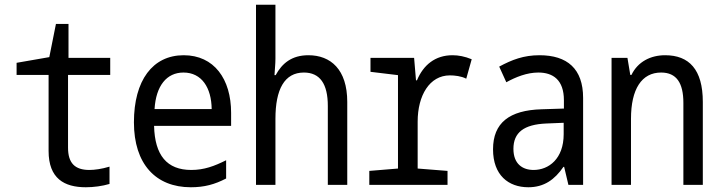

<svg xmlns="http://www.w3.org/2000/svg" viewBox="-20 -780 3040 810"><path d="M342 10C375 10 412 5 442 -4V-77C409 -67 379 -63 357 -63C296 -63 267 -92 267 -157V-464H445V-536H269V-679H216L188 -539L50 -515V-464H185V-143C185 -27 251 10 342 10Z M785 10C842 10 886 -2 934 -27V-104C884 -79 841 -63 787 -63C684 -63 633 -125 630 -249H955V-304C955 -447 883 -547 755 -547C624 -547 545 -441 545 -264C545 -88 637 10 785 10ZM873 -320H632C638 -418 683 -474 754 -474C831 -474 872 -410 873 -320Z M1060 0H1142V-279C1142 -403 1180 -474 1262 -474C1330 -474 1363 -426 1363 -333V0H1445V-350C1445 -487 1375 -547 1281 -547C1211 -547 1170 -513 1143 -463H1138C1139 -486 1142 -509 1142 -532V-760H1060Z M1538 0H1868V-59L1742 -69V-267C1742 -377 1792 -462 1878 -462C1898 -462 1926 -459 1947 -448L1970 -530C1941 -542 1914 -547 1889 -547C1816 -547 1766 -506 1739 -441H1735L1727 -536H1543V-477L1659 -463V-69L1538 -59Z M2209 10C2275 10 2320 -22 2357 -76H2360L2378 0H2440V-367C2440 -490 2373 -547 2256 -547C2189 -547 2140 -528 2086 -499L2116 -433C2156 -455 2203 -474 2251 -474C2313 -474 2359 -443 2359 -357V-322L2265 -319C2129 -315 2060 -262 2060 -150C2060 -41 2125 10 2209 10ZM2231 -63C2185 -63 2146 -88 2146 -152C2146 -221 2190 -255 2285 -259L2358 -262V-214C2358 -110 2295 -63 2231 -63Z M2560 0H2642V-279C2642 -404 2687 -474 2769 -474C2834 -474 2863 -430 2863 -346V0H2945V-350C2945 -487 2887 -547 2786 -547C2725 -547 2671 -520 2644 -464H2639L2627 -536H2560Z"/></svg>

Font: Noto Sans Mono ExtraCondensed
Style: Regular
Weight: 400
Width: 2
Designer: Monotype Design Team
Foundry: Monotype Imaging Inc.
Version: Version 2.014